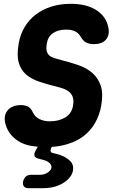

<svg xmlns="http://www.w3.org/2000/svg" viewBox="-20 -760 640 1005"><path d="M401 -570Q391 -587 373 -596Q355 -605 327 -605Q284 -605 257.5 -586.5Q231 -568 225 -533Q221 -508 224.5 -493.5Q228 -479 238 -470Q248 -461 263.5 -456Q279 -451 299 -446Q347 -434 390.5 -419Q434 -404 464 -377.5Q494 -351 507.5 -310.5Q521 -270 510 -208Q501 -158 478.5 -118Q456 -78 420 -49.5Q384 -21 334 -6Q296 6 251 9L248 15Q243 26 245.5 33Q248 40 261 42Q279 46 297 52Q327 63 347 82.5Q367 102 362 133Q355 170 311.5 197.5Q268 225 205 225H130Q113 225 105.5 216Q98 207 101 190Q105 173 115.5 164Q126 155 143 155H188Q213 155 230 143Q247 131 249 119Q252 97 224 83Q210 77 191 73Q166 68 161 57Q156 46 169 23L178 8Q113 3 75 -22Q26 -54 10 -106Q-4 -151 18.5 -180.5Q41 -210 91 -210Q108 -210 124.5 -203Q141 -196 153 -170Q162 -150 185 -137.5Q208 -125 242 -125Q266 -125 286.5 -130.5Q307 -136 323 -146Q339 -156 349 -171.5Q359 -187 362 -206Q367 -233 361.5 -250Q356 -267 343.5 -278Q331 -289 313 -295.5Q295 -302 274 -307Q225 -319 184 -333Q143 -347 116 -370.5Q89 -394 78 -432.5Q67 -471 78 -533Q86 -580 109 -618.5Q132 -657 167.5 -684Q203 -711 249 -725.5Q295 -740 350 -740Q390 -740 422 -732.5Q454 -725 478.5 -710.5Q503 -696 519.5 -676Q536 -656 543 -632Q558 -585 538 -557Q518 -529 472 -529Q448 -529 431 -537.5Q414 -546 401 -570Z"/></svg>

Font: Maple Mono ExtraBold
Style: Italic
Weight: 800
Italic angle: -10°
Monospace: yes
Designer: subframe7536
Version: Version 7.200